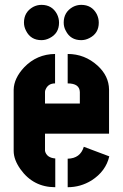

<svg xmlns="http://www.w3.org/2000/svg" viewBox="-20 -782 514 802"><path d="M80.1 -687.5Q80.1 -731.4 118.2 -752.9Q134.8 -761.7 153.3 -761.7Q197.3 -761.7 217.8 -723.6Q226.6 -706.1 226.6 -687.5Q226.6 -642.6 187.5 -623Q170.9 -614.3 153.3 -614.3Q108.4 -614.3 88.9 -653.3Q80.1 -669.9 80.1 -687.5ZM246.1 -687.5Q246.1 -731.4 284.2 -752.9Q300.8 -761.7 319.3 -761.7Q363.3 -761.7 383.8 -723.6Q392.6 -706.1 392.6 -687.5Q392.6 -642.6 353.5 -623Q336.9 -614.3 319.3 -614.3Q274.4 -614.3 254.9 -653.3Q246.1 -668.9 246.1 -687.5ZM37.1 -151.4V-407.2Q38.1 -455.1 81.1 -501Q133.8 -555.7 210 -556.6V-433.6Q181.6 -433.6 170.9 -409.2Q168 -403.3 168 -398.4V-349.6H313.5V-397.5Q312.5 -433.6 262.7 -433.6V-556.6Q334 -556.6 387.7 -507.8Q434.6 -464.8 435.5 -408.2V-223.6H168V-151.4Q174.8 -123 210.9 -120.1V0Q119.1 0 65.4 -75.2Q37.1 -115.2 37.1 -151.4ZM262.7 0V-119.1Q315.4 -120.1 330.1 -168.9L436.5 -128.9Q421.9 -66.4 362.3 -28.3Q316.4 0 262.7 0Z"/></svg>

Font: Post No Bills Jaffna ExtraBold
Style: Regular
Weight: 800
Designer: Kosala Senevirathne, Siva Puranthara, Lasantha Premarathna, Tharique Azeez
Foundry: Mooniak
Version: Version 1.220 ; ttfautohint (v1.6)